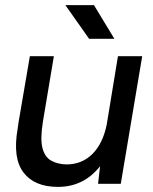

<svg xmlns="http://www.w3.org/2000/svg" viewBox="-20 -720 601 752"><path d="M148 -243Q137 -175 146.5 -139.5Q156 -104 181 -90.5Q206 -77 240 -76Q301 -76 342 -117Q383 -158 398 -232L442 -500H537L453 0H364L372 -69Q308 12 207 12Q115 12 72 -44.5Q29 -101 49 -215L53 -243L97 -500H191ZM329 -568 236 -700H348L428 -568Z"/></svg>

Font: Figtree Medium
Style: Italic
Weight: 500
Italic angle: -9.5°
Foundry: Erik Kennedy
Version: Version 2.001; ttfautohint (v1.8.4.7-5d5b);gftools[0.9.27]